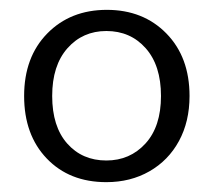

<svg xmlns="http://www.w3.org/2000/svg" viewBox="-20 -717 434 390"><path d="M29 -522Q29 -601 76 -649Q123 -697 197 -697Q271 -697 318 -649Q365 -601 365 -522Q365 -470 343.5 -430.5Q322 -391 283.5 -369Q245 -347 196 -347Q121 -347 75 -395Q29 -443 29 -522ZM307 -522Q307 -584 276 -619Q245 -654 196 -654Q148 -654 117 -619Q86 -584 86 -522Q86 -460 116.5 -425.5Q147 -391 196 -391Q244 -391 275.5 -425.5Q307 -460 307 -522Z"/></svg>

Font: Fz Poppins Light
Style: Regular
Weight: 300
Designer: Ninad Kale (Devanagari), Jonny Pinhorn (Latin)
Foundry: Indian Type Foundry
Version: Vit hóa bi Vntype.Com & FontZin.Com